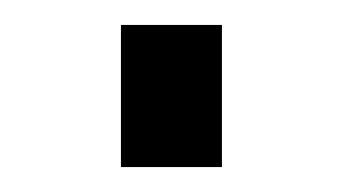

<svg xmlns="http://www.w3.org/2000/svg" viewBox="-20 -379 288 154"><path d="M77 -245V-359H158V-245Z"/></svg>

Font: TypoPRO Titillium Text
Style: 400 wt
Weight: 400
Designer: Accademia di Belle Arti di Urbino and others
Foundry: Accademia di Belle Arti di Urbino and others.
Version: Version 25.000